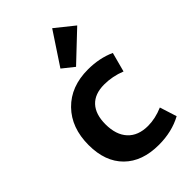

<svg xmlns="http://www.w3.org/2000/svg" viewBox="-232 -845 938 938"><g transform="rotate(-45 237.5 -376.0)"><path d="M269 -546 209 -594 320 -762 416 -685ZM286 10Q171 10 106.5 -54Q42 -118 42 -232Q42 -352 112.5 -424Q183 -496 301 -496Q380 -496 444 -467L417 -366Q362 -388 305 -388Q240 -388 206 -351.5Q172 -315 172 -246Q172 -173 209 -133Q246 -93 314 -93Q364 -93 418 -116L446 -28Q376 10 286 10Z"/></g></svg>

Font: Cantarell
Style: Bold
Weight: 700
Designer: Dave Crossland, Nikolaus Waxweiler, Florian Fecher, Jacques Le Bailly, Eben Sorkin, Alexei Vanyashin, Alexios Zavras, Em
Version: Version 0.303